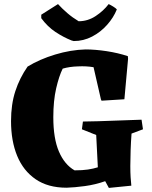

<svg xmlns="http://www.w3.org/2000/svg" viewBox="-20 -907 744 940"><path d="M513 13 495 -20Q447 -3 395.5 4Q344 11 306 12Q215 12 154.5 -29.5Q94 -71 64 -144Q34 -217 34 -314Q34 -396 55 -460.5Q76 -525 115 -581Q174 -617 250 -640Q326 -663 399 -665Q446 -665 502 -656.5Q558 -648 606 -632L607 -619L589 -421L477 -414L474 -421L438 -578Q402 -584 363 -582Q321 -581 287 -571Q269 -535 255 -474.5Q241 -414 241 -333Q241 -229 268.5 -165Q296 -101 345 -73Q384 -73 410.5 -77Q437 -81 459 -88L451 -246L381 -274L386 -312Q462 -313 532 -316Q602 -319 673 -321L680 -274L624 -253Q621 -213 619.5 -171Q618 -129 618 -94Q618 -62 619.5 -39Q621 -16 623 2ZM341 -706 330 -709Q290 -725 251.5 -750.5Q213 -776 182 -818V-835L264 -887Q284 -865 309.5 -843Q335 -821 365 -803Q410 -803 448.5 -828.5Q487 -854 512 -887Q521 -883 534 -875Q547 -867 552 -861Q536 -821 504.5 -785.5Q473 -750 431 -728Q389 -706 341 -706Z"/></svg>

Font: Labrada ExtraBold
Style: Regular
Weight: 800
Designer: Mercedes Jáuregui
Foundry: Omnibus-Type Team
Version: Version 1.000; ttfautohint (v1.8.4.7-5d5b)